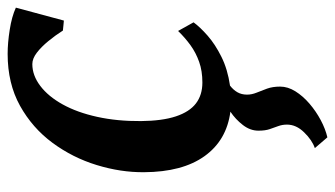

<svg xmlns="http://www.w3.org/2000/svg" viewBox="-203 -397 856 490"><g transform="rotate(-90 225.0 -152.0)"><path d="M92 223.5Q112.5 216.5 132.2 196.2Q152 176 152 152.5Q152 140.5 148.2 130.2Q144.5 120 140.5 108.5Q136.5 97 136.5 79.5Q136.5 58.5 151 39.8Q165.5 21 185 8Q112 -1.5 71.5 -58Q31 -114.5 30.5 -212.5Q30 -272 48.8 -333.2Q67.5 -394.5 105.5 -446Q143.5 -497.5 200.2 -529Q257 -560.5 332.5 -560.5Q360.5 -560.5 394 -555.2Q427.5 -550 450.5 -539.5L417.5 -417Q411 -417.5 404.5 -418.2Q398 -419 392 -419.5Q380 -438.5 365.2 -456.5Q350.5 -474.5 335.5 -486Q320.5 -497.5 306.5 -497.5Q277.5 -497.5 250.8 -477.2Q224 -457 203.5 -420Q183 -383 171.8 -332Q160.5 -281 161 -220Q161.5 -166 173 -131.2Q184.5 -96.5 206 -80Q227.5 -63.5 259.5 -63.5Q289 -63.5 312.2 -71.8Q335.5 -80 354.8 -94Q374 -108 391 -125.5L413 -86Q401 -69.5 378.8 -50Q356.5 -30.5 324.8 -14.8Q293 1 251.5 7Q240.5 15.5 234.5 26Q228.5 36.5 228.5 50.5Q228.5 62.5 233.5 74.8Q238.5 87 243.8 101.5Q249 116 249 135Q249 154.5 237 173.8Q225 193 205.5 209.8Q186 226.5 163.5 238.5Q141 250.5 119.5 255.5Z"/></g></svg>

Font: Merriweather 36pt SemiBold
Style: Italic
Weight: 600
Italic angle: -7.8°
Version: Version 2.101